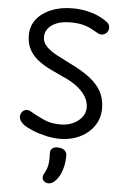

<svg xmlns="http://www.w3.org/2000/svg" viewBox="-67 -821 757 1161"><g transform="rotate(5 311.5 -240.5)"><path d="M543 -706Q549 -700 552.5 -692.5Q556 -685 556 -675Q556 -663 550 -653Q544 -643 534 -637Q524 -631 511 -631Q502 -631 489.5 -638Q477 -645 459 -655Q429 -672 397.5 -680Q366 -688 321 -688Q270 -688 236 -674Q202 -660 185 -637Q168 -614 168 -587Q168 -554 192.5 -529Q217 -504 255.5 -483.5Q294 -463 336 -442Q414 -405 462.5 -367Q511 -329 533.5 -285Q556 -241 556 -185Q556 -142 538.5 -105Q521 -68 488.5 -40Q456 -12 412 3.5Q368 19 315 19Q279 19 235 9.5Q191 0 153 -15.5Q115 -31 93 -47Q65 -71 65 -94Q65 -106 70.5 -116Q76 -126 85.5 -132Q95 -138 105 -138Q113 -138 123.5 -133Q134 -128 147 -120Q175 -104 215.5 -86Q256 -68 314 -68Q356 -68 389.5 -83.5Q423 -99 443 -125Q463 -151 463 -183Q463 -218 444 -249.5Q425 -281 388.5 -309Q352 -337 297 -360Q260 -377 221 -396Q182 -415 149 -440.5Q116 -466 96 -502.5Q76 -539 76 -590Q76 -645 108 -686Q140 -727 196.5 -750.5Q253 -774 328 -774Q390 -774 447 -756Q504 -738 543 -706ZM265 112Q263 95 274.5 83.5Q286 72 308 72Q337 72 351 85Q365 98 365 113Q366 146 359 178.5Q352 211 338.5 237.5Q325 264 304 281Q295 288 287 290.5Q279 293 272 293Q256 293 245 283Q234 273 234 258Q234 250 239.5 239.5Q245 229 250 219Q261 197 264 170Q267 143 265 112Z"/></g></svg>

Font: Playpen Sans Hebrew
Style: Regular
Weight: 400
Designer: Tom Grace, Laura Meseguer, Veronika Burian, José Scaglione
Foundry: TypeTogether
Version: Version 2.000